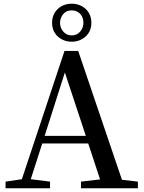

<svg xmlns="http://www.w3.org/2000/svg" viewBox="-20 -1016 775 1036"><path d="M250 0V-36L146 -49L208 -242H456L520 -48L417 -36V0H724V-36L638 -46L402 -741H328L98 -49L10 -36V0ZM330 -625 443 -283H221ZM293 -818C314 -800 338 -791 367 -791C396 -791 420 -800 441 -818C462 -837 473 -862 473 -893C473 -924 462 -950 441 -969C420 -987 396 -996 367 -996C338 -996 314 -987 293 -969C272 -949 261 -924 261 -893C261 -862 272 -837 293 -818ZM367 -825C348 -825 333 -832 321 -846C298 -873 298 -913 322 -941C333 -954 348 -960 367 -960C386 -960 402 -953 414 -940C425 -927 430 -912 430 -893C430 -874 424 -859 413 -846C401 -832 386 -825 367 -825Z"/></svg>

Font: AllPunType SemiBold
Style: Regular
Weight: 600
Version: 1.0